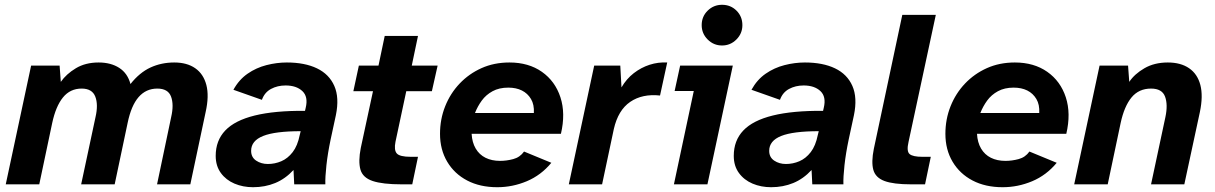

<svg xmlns="http://www.w3.org/2000/svg" viewBox="-20 -770 5075 802"><path d="M4 0 110 -496H229L234 -428Q257 -461 297 -485Q337 -509 392 -509Q443 -509 478 -486.5Q513 -464 525 -419Q563 -467 608.5 -488Q654 -509 708 -509Q761 -509 795.5 -485Q830 -461 842 -415Q854 -369 839 -302L775 0H636L695 -281Q707 -333 694.5 -366.5Q682 -400 637 -400Q590 -400 559 -364.5Q528 -329 513 -256L459 0H319L379 -281Q391 -333 378 -366.5Q365 -400 321 -400Q273 -400 243 -363Q213 -326 198 -256L144 0Z M1037 12Q995 12 959.5 -3Q924 -18 902.5 -47.5Q881 -77 881 -119Q881 -183 921 -225Q961 -267 1044 -287.5Q1127 -308 1254 -307L1257 -320Q1268 -366 1243 -389.5Q1218 -413 1173 -413Q1139 -413 1112 -398.5Q1085 -384 1074 -353L955 -395Q978 -437 1014 -462Q1050 -487 1093 -498Q1136 -509 1178 -509Q1253 -509 1304 -484.5Q1355 -460 1376.5 -411Q1398 -362 1383 -289L1361 -187Q1349 -130 1343.5 -80Q1338 -30 1339 0H1209L1206 -60Q1172 -23 1129.5 -5.5Q1087 12 1037 12ZM1099 -85Q1128 -85 1155 -96.5Q1182 -108 1202.5 -134.5Q1223 -161 1232 -206L1236 -222Q1129 -222 1079 -202Q1029 -182 1029 -140Q1029 -113 1050 -99Q1071 -85 1099 -85Z M1658 0Q1578 0 1536.5 -14Q1495 -28 1485.5 -62Q1476 -96 1487 -152L1538 -389H1456L1479 -496H1561L1587 -620H1726L1700 -496H1808L1784 -389H1677L1632 -178Q1625 -143 1637.5 -129Q1650 -115 1696 -115H1726L1702 0Z M2057 12Q1985 12 1931.5 -16Q1878 -44 1848 -94.5Q1818 -145 1818 -211Q1818 -272 1839.5 -326Q1861 -380 1900 -421Q1939 -462 1991.5 -485.5Q2044 -509 2108 -509Q2188 -509 2243.5 -470Q2299 -431 2321 -363.5Q2343 -296 2323 -211H1950Q1952 -175 1967 -149.5Q1982 -124 2008 -111Q2034 -98 2069 -98Q2096 -98 2124 -105.5Q2152 -113 2169 -137L2283 -90Q2240 -38 2180.5 -13Q2121 12 2057 12ZM1964 -298H2210Q2212 -333 2198 -356.5Q2184 -380 2160 -392Q2136 -404 2103 -404Q2065 -404 2037.5 -389Q2010 -374 1992.5 -350Q1975 -326 1964 -298Z M2356 0 2462 -496H2571L2576 -405Q2597 -441 2627.5 -464.5Q2658 -488 2693.5 -499.5Q2729 -511 2767 -509L2737 -371Q2663 -379 2612.5 -344.5Q2562 -310 2544 -231L2495 0Z M2795 0 2878 -390H2798L2821 -496H3041L2935 0ZM2996 -580Q2961 -580 2936 -605Q2911 -630 2911 -665Q2911 -701 2936 -725.5Q2961 -750 2996 -750Q3032 -750 3056.5 -725.5Q3081 -701 3081 -665Q3081 -630 3056 -605Q3031 -580 2996 -580Z M3201 12Q3159 12 3123.5 -3Q3088 -18 3066.5 -47.5Q3045 -77 3045 -119Q3045 -183 3085 -225Q3125 -267 3208 -287.5Q3291 -308 3418 -307L3421 -320Q3432 -366 3407 -389.5Q3382 -413 3337 -413Q3303 -413 3276 -398.5Q3249 -384 3238 -353L3119 -395Q3142 -437 3178 -462Q3214 -487 3257 -498Q3300 -509 3342 -509Q3417 -509 3468 -484.5Q3519 -460 3540.5 -411Q3562 -362 3547 -289L3525 -187Q3513 -130 3507.5 -80Q3502 -30 3503 0H3373L3370 -60Q3336 -23 3293.5 -5.5Q3251 12 3201 12ZM3263 -85Q3292 -85 3319 -96.5Q3346 -108 3366.5 -134.5Q3387 -161 3396 -206L3400 -222Q3293 -222 3243 -202Q3193 -182 3193 -140Q3193 -113 3214 -99Q3235 -85 3263 -85Z M3786 0Q3712 0 3674.5 -14Q3637 -28 3628 -60.5Q3619 -93 3630 -148L3749 -708H3889L3775 -177Q3766 -138 3779.5 -126.5Q3793 -115 3833 -115H3868L3844 0Z M4168 12Q4096 12 4042.5 -16Q3989 -44 3959 -94.5Q3929 -145 3929 -211Q3929 -272 3950.5 -326Q3972 -380 4011 -421Q4050 -462 4102.5 -485.5Q4155 -509 4219 -509Q4299 -509 4354.5 -470Q4410 -431 4432 -363.5Q4454 -296 4434 -211H4061Q4063 -175 4078 -149.5Q4093 -124 4119 -111Q4145 -98 4180 -98Q4207 -98 4235 -105.5Q4263 -113 4280 -137L4394 -90Q4351 -38 4291.5 -13Q4232 12 4168 12ZM4075 -298H4321Q4323 -333 4309 -356.5Q4295 -380 4271 -392Q4247 -404 4214 -404Q4176 -404 4148.5 -389Q4121 -374 4103.5 -350Q4086 -326 4075 -298Z M4467 0 4573 -496H4692L4697 -428Q4719 -461 4760.5 -485Q4802 -509 4858 -509Q4912 -509 4947 -485Q4982 -461 4994 -415Q5006 -369 4992 -302L4927 0H4788L4848 -281Q4859 -333 4846.5 -366.5Q4834 -400 4788 -400Q4737 -400 4706.5 -363Q4676 -326 4661 -256L4607 0Z"/></svg>

Font: Atkinson Hyperlegible Next
Style: Bold Italic
Weight: 700
Italic angle: -12°
Designer: Elliott Scott, Megan Eiswerth, Linus Boman, Theodore Petrosky, Letters from Sweden
Foundry: Applied Design Works, Letters from Sweden
Version: Version 2.001